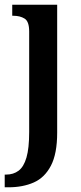

<svg xmlns="http://www.w3.org/2000/svg" viewBox="-32 -556 345 816"><path d="M-12 240V186H-6Q25 186 47 169.5Q69 153 80.5 113.5Q92 74 92 5V-422Q92 -465 72.5 -477Q53 -489 25 -489H20V-536H211V8Q211 97 184.5 148Q158 199 111.5 219.5Q65 240 4 240Z"/></svg>

Font: Noto Serif Lao Condensed SemiBold
Style: Regular
Weight: 600
Width: 3
Designer: Monotype Design Team
Foundry: Monotype Imaging Inc.
Version: Version 2.003; ttfautohint (v1.8.4.7-5d5b)